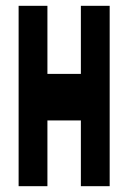

<svg xmlns="http://www.w3.org/2000/svg" viewBox="-20 -640 440 660"><path d="M143 0V-226H258V0H357V-620H258V-386H143V-620H44V0Z"/></svg>

Font: Yard Headline
Style: Regular
Weight: 400
Monospace: yes
Designer: Roman Shamin
Foundry: Evil Martians
Version: Version 1.000